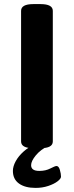

<svg xmlns="http://www.w3.org/2000/svg" viewBox="-20 -722 360 938"><path d="M143 2Q83 2 83 -31V-669Q83 -702 143 -702H178Q238 -702 238 -669V-31Q238 2 178 2ZM154 196Q102 196 72.5 174.5Q43 153 43 113Q43 91 56.5 66Q70 41 95 18.5Q120 -4 152 -17L217 -10Q178 9 155 37Q132 65 132 85Q132 113 172 113Q203 113 226 101Q249 89 256 89Q267 89 272.5 108Q278 127 278 141Q278 151 261 164Q244 177 215.5 186.5Q187 196 154 196Z"/></svg>

Font: Asap Expanded
Style: Bold
Weight: 700
Width: 7
Designer: Pablo Cosgaya
Foundry: Omnibus-Type
Version: Version 3.001; ttfautohint (v1.8.4.7-5d5b)